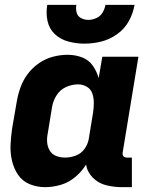

<svg xmlns="http://www.w3.org/2000/svg" viewBox="-20 -764 616 792"><path d="M166 8Q198 8 230.5 -1.5Q263 -11 290 -33.5Q317 -56 335 -85Q340 -54 363 -31Q386 -8 417.5 0Q449 8 483 8H524V-114H503Q498 -114 493 -116.5Q488 -119 486.5 -124Q485 -129 486 -135L551 -530H402L387 -442Q379 -470 362.5 -493.5Q346 -517 318 -527.5Q290 -538 259 -538Q229 -538 198.5 -530Q168 -522 141 -503.5Q114 -485 94.5 -459Q75 -433 64.5 -403.5Q54 -374 49 -344L30 -234Q25 -200 23.5 -166.5Q22 -133 29.5 -101Q37 -69 54.5 -43Q72 -17 102 -4.5Q132 8 166 8ZM248 -114Q229 -114 212 -120.5Q195 -127 185.5 -142.5Q176 -158 174.5 -176.5Q173 -195 177 -214L195 -324Q199 -348 213.5 -371Q228 -394 252.5 -405Q277 -416 302 -416Q322 -416 338.5 -406Q355 -396 361 -378Q367 -360 367 -340Q367 -320 364 -300L346 -190Q342 -168 328 -149Q314 -130 292 -122Q270 -114 248 -114ZM328 -584Q363 -584 397.5 -592.5Q432 -601 463 -623Q494 -645 511.5 -677Q529 -709 535 -744H415Q412 -727 403 -712Q394 -697 377.5 -689.5Q361 -682 345 -682Q328 -682 314 -689.5Q300 -697 296 -712.5Q292 -728 295 -744H175Q169 -710 176 -677.5Q183 -645 206.5 -623Q230 -601 262.5 -592.5Q295 -584 328 -584Z"/></svg>

Font: Iosevka Sparkle Heavy
Style: Italic
Weight: 900
Italic angle: -9°
Designer: Belleve Invis
Foundry: Belleve Invis
Version: Version 4.5.0; ttfautohint (v1.8.3)